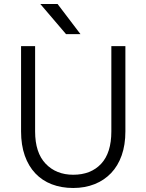

<svg xmlns="http://www.w3.org/2000/svg" viewBox="-20 -930 730 957"><path d="M345 7Q286 7 238 -11.5Q190 -30 156 -66Q122 -102 103.5 -154.5Q85 -207 85 -275V-700H155V-275Q155 -169 207.5 -114Q260 -59 345 -59Q433 -59 484 -113.5Q535 -168 535 -275V-700H605V-275Q605 -208 586.5 -155.5Q568 -103 533.5 -67Q499 -31 451 -12Q403 7 345 7ZM181 -910H267L381 -760H309Z"/></svg>

Font: PT Root UI Web
Style: Regular
Weight: 400
Designer: Vitaly Kuzmin
Foundry: ParaType Ltd.
Version: Version 1.000W